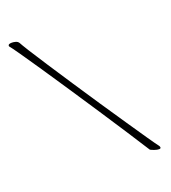

<svg xmlns="http://www.w3.org/2000/svg" viewBox="-131 -736 814 912"><g transform="rotate(-20 275.5 -280.5)"><path d="M517 77Q508 77 495 72.5Q482 68 475 64Q445 17 402 -49.5Q359 -116 310 -190Q261 -264 212.5 -337Q164 -410 122 -472Q80 -534 51.5 -575Q23 -616 15 -625Q14 -626 14 -629Q14 -638 33 -638Q42 -638 52 -635Q62 -632 67 -624Q72 -614 96 -575.5Q120 -537 157.5 -480Q195 -423 239 -356Q283 -289 328.5 -221.5Q374 -154 414 -95Q454 -36 482.5 5.5Q511 47 522 61Q526 66 526 71Q526 77 517 77Z"/></g></svg>

Font: Beau Rivage
Style: Regular
Weight: 400
Designer: Robert E. Leuschke
Foundry: Robert E. Leuschke
Version: Version 1.010; ttfautohint (v1.8.3)